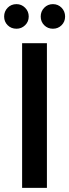

<svg xmlns="http://www.w3.org/2000/svg" viewBox="-38 -909 335 929"><path d="M69 0V-700H189V0ZM42 -770Q16 -770 -1 -787Q-18 -804 -18 -829Q-18 -854 -1 -871.5Q16 -889 42 -889Q66 -889 83.5 -871.5Q101 -854 101 -829Q101 -804 83.5 -787Q66 -770 42 -770ZM218 -770Q193 -770 176 -787Q159 -804 159 -829Q159 -854 176 -871.5Q193 -889 218 -889Q243 -889 260 -871.5Q277 -854 277 -829Q277 -804 260 -787Q243 -770 218 -770Z"/></svg>

Font: DM Sans 24pt SemiBold
Style: Regular
Weight: 600
Designer: Colophon Foundry, Jonny Pinhorn
Foundry: Colophon Foundry
Version: Version 4.004;gftools[0.9.30]